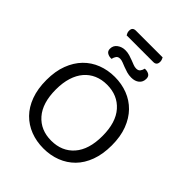

<svg xmlns="http://www.w3.org/2000/svg" viewBox="-257 -1054 1203 1203"><g transform="rotate(45 344.5 -453.0)"><path d="M212 -857Q208 -863 205 -871Q202 -879 202 -888Q202 -905 210 -912Q218 -919 232 -919H469Q472 -914 475 -905.5Q478 -897 478 -889Q478 -857 448 -857ZM272 -786Q293 -786 311 -780.5Q329 -775 344.5 -769Q360 -763 374 -757.5Q388 -752 401 -752Q419 -752 427.5 -762.5Q436 -773 440 -790H446Q464 -790 478 -781.5Q492 -773 492 -752Q492 -723 472 -706.5Q452 -690 419 -690Q398 -690 379 -695.5Q360 -701 343.5 -707.5Q327 -714 313 -719.5Q299 -725 287 -725Q269 -725 261 -714Q253 -703 249 -686H243Q225 -686 211 -695Q197 -704 197 -724Q197 -753 220 -769.5Q243 -786 272 -786ZM634 -304Q634 -226 612 -166.5Q590 -107 551 -67.5Q512 -28 459 -7.5Q406 13 344 13Q282 13 229 -7.5Q176 -28 137 -67.5Q98 -107 76 -166.5Q54 -226 54 -304Q54 -382 76.5 -441Q99 -500 138 -540Q177 -580 230 -600.5Q283 -621 344 -621Q405 -621 458 -600.5Q511 -580 550 -540Q589 -500 611.5 -441Q634 -382 634 -304ZM551 -304Q551 -424 494.5 -488Q438 -552 344 -552Q297 -552 259 -535.5Q221 -519 194 -487.5Q167 -456 152.5 -410Q138 -364 138 -304Q138 -184 194 -120Q250 -56 344 -56Q439 -56 495 -120Q551 -184 551 -304Z"/></g></svg>

Font: Baloo Bhai 2
Style: Regular
Weight: 400
Designer: Supriya Tembe, Noopur Datye and Ek Type
Foundry: Ek Type
Version: Version 1.640;PS 1.000;hotconv 16.6.51;makeotf.lib2.5.65220;